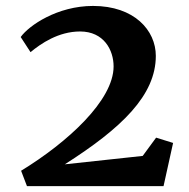

<svg xmlns="http://www.w3.org/2000/svg" viewBox="-20 -637 647 657"><path d="M72.3 0H539.6L572.3 -147.9L514.2 -166L468.3 -103.5L201.7 -74.7C396.5 -198.7 513.2 -311 513.2 -445.8C513.2 -533.2 439.5 -616.7 298.3 -616.7C176.3 -616.7 79.1 -549.8 50.8 -510.3L84.5 -458.5C119.6 -487.8 180.2 -529.3 253.9 -529.3C335.4 -529.3 368.7 -465.8 368.7 -409.7C368.7 -293.9 211.4 -149.9 52.2 -52.7Z"/></svg>

Font: Merriweather
Style: Bold
Weight: 700
Designer: Eben Sorkin ( eben@eyebytes.com )
Foundry: Sorkin Type Co.
Version: Version 1.003